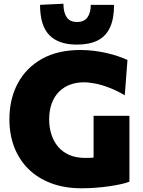

<svg xmlns="http://www.w3.org/2000/svg" viewBox="-20 -997 767 1031"><path d="M418 14Q326.5 14 254.8 -13Q183 -40 133 -89.2Q83 -138.5 56.8 -206.2Q30.5 -274 30.5 -355.5Q30.5 -465.5 75.5 -549.5Q120.5 -633.5 205.5 -681Q290.5 -728.5 412 -728.5Q449.5 -728.5 485.2 -724Q521 -719.5 553.5 -712Q586 -704.5 614.2 -694.8Q642.5 -685 664.5 -675L650 -485.5Q607.5 -510 568 -525.5Q528.5 -541 493.5 -548Q458.5 -555 429 -555Q391 -555 357.2 -542.8Q323.5 -530.5 298 -505.5Q272.5 -480.5 258.2 -442.8Q244 -405 244 -355Q244 -313.5 255.8 -276Q267.5 -238.5 291.2 -210Q315 -181.5 351.5 -165.2Q388 -149 437 -149Q469.5 -149 497.2 -151.8Q525 -154.5 550.2 -161.2Q575.5 -168 600.2 -178Q625 -188 650.5 -202L675 -21.5Q658.5 -14.5 631 -8.5Q603.5 -2.5 568.8 2.8Q534 8 495.5 11Q457 14 418 14ZM482.5 -17.5Q482.5 -74.5 482.5 -118.2Q482.5 -162 482.5 -205.5Q482.5 -256.5 482.5 -295.5Q482.5 -334.5 482.5 -375H675Q675 -334.5 675 -295.5Q675 -256.5 675 -205.5Q675 -162 675 -119Q675 -76 675 -21.5ZM393.5 -757.5Q294 -757.5 244.5 -808.8Q195 -860 195 -971L320.5 -977Q320.5 -931 337.8 -905Q355 -879 393.5 -879Q432.5 -879 450 -904.2Q467.5 -929.5 467.5 -971H592.5Q592.5 -897 570.8 -849.8Q549 -802.5 504.8 -780Q460.5 -757.5 393.5 -757.5Z"/></svg>

Font: Commissioner Thin ExtraBold
Style: Regular
Weight: 800
Version: Version 1.000